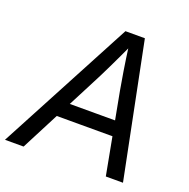

<svg xmlns="http://www.w3.org/2000/svg" viewBox="-153 -852 960 975"><g transform="rotate(20 327.0 -364.0)"><path d="M-24.4 0 361.8 -727.5H466.8L613.3 0H520.5L439 -434.1Q432.1 -471.7 422.4 -532Q412.6 -592.3 400.4 -684.1H420.9Q379.9 -595.2 350.8 -535.2Q321.8 -475.1 300.3 -434.1L76.2 0ZM144 -203.6 157.2 -283.7H525.4L512.2 -203.6Z"/></g></svg>

Font: Inter 20pt
Style: Italic
Weight: 400
Italic angle: -9.3988°
Version: Version 4.001;git-66647c0bb